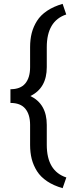

<svg xmlns="http://www.w3.org/2000/svg" viewBox="-20 -800 382 1006"><path d="M137.7 -41V-145.5Q137.7 -200.2 112.5 -230.5Q87.4 -260.7 34.7 -260.7V-332.5Q87.4 -332.5 112.5 -362.8Q137.7 -393.1 137.7 -448.2V-552.7Q137.7 -593.3 146.2 -626.7Q154.8 -660.2 173.8 -690.4Q192.9 -720.7 226.8 -743.4Q260.7 -766.1 308.1 -779.8L327.1 -724.1Q225.1 -690.4 225.1 -552.7V-448.2Q225.1 -338.4 139.2 -296.9Q225.1 -255.4 225.1 -145.5V-41Q225.1 96.2 327.6 129.9L308.1 186Q260.7 172.4 226.8 149.7Q192.9 127 173.8 96.7Q154.8 66.4 146.2 33Q137.7 -0.5 137.7 -41Z"/></svg>

Font: Bert Sans Medium
Style: Regular
Weight: 500
Designer: Christian Robertson, Adam Twardoch, & Cristiano Sobral
Foundry: Google
Version: Version 12.135;January 10, 2020;FontCreator 12.0.0.2547 64-b